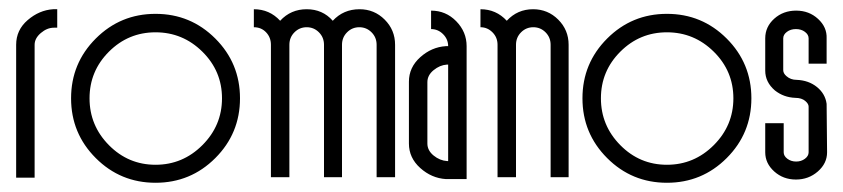

<svg xmlns="http://www.w3.org/2000/svg" viewBox="-20 -382 1827 416"><path d="M15 -285Q15 -317 40 -338.5Q65 -360 95 -362H104V-322H97Q82 -322 68.5 -310.5Q55 -299 55 -285V3H15Z M216 -67.5Q258 -25 317 -25Q376 -25 418.5 -67.5Q461 -110 461 -169Q461 -228 418.5 -270Q376 -312 317 -312Q258 -312 216 -270Q174 -228 174 -169Q174 -110 216 -67.5ZM187.5 -298.5Q241 -352 317 -352Q393 -352 446.5 -298.5Q500 -245 500 -169Q500 -93 446.5 -39.5Q393 14 317 14Q241 14 187.5 -39.5Q134 -93 134 -169Q134 -245 187.5 -298.5Z M759 -362Q791 -362 813.5 -339.5Q836 -317 836 -285V2H796V-285Q796 -301 785 -312Q774 -323 758.5 -323Q743 -323 732 -312Q721 -301 721 -285V2H682V-285Q682 -301 671 -312Q660 -323 644.5 -323Q629 -323 618 -312Q607 -301 607 -285V2H567V-285Q567 -301 556.5 -312Q546 -323 530 -323V-362Q564 -362 587 -337Q610 -362 644.5 -362Q679 -362 701 -337Q724 -362 759 -362Z M906 -71Q906 -56 919.5 -45Q933 -34 949 -33H951V-242H948Q933 -241 919.5 -230Q906 -219 906 -204ZM991 -282V6H946Q915 4 890.5 -18Q866 -40 866 -71V-205Q866 -236 890.5 -258Q915 -280 946 -282H951Q951 -297 940 -308Q929 -319 914 -319V-359Q946 -359 968.5 -336Q991 -313 991 -282Z M1135 -362Q1167 -362 1189.5 -339.5Q1212 -317 1212 -285V2H1173V-285Q1173 -301 1162 -312Q1151 -323 1135.5 -323Q1120 -323 1109 -312Q1098 -301 1098 -285V2H1058V-285Q1058 -301 1047 -312Q1036 -323 1021 -323V-362Q1055 -362 1078 -337Q1101 -362 1135 -362Z M1324 -67.5Q1366 -25 1425 -25Q1484 -25 1526.5 -67.5Q1569 -110 1569 -169Q1569 -228 1526.5 -270Q1484 -312 1425 -312Q1366 -312 1324 -270Q1282 -228 1282 -169Q1282 -110 1324 -67.5ZM1295.5 -298.5Q1349 -352 1425 -352Q1501 -352 1554.5 -298.5Q1608 -245 1608 -169Q1608 -93 1554.5 -39.5Q1501 14 1425 14Q1349 14 1295.5 -39.5Q1242 -93 1242 -169Q1242 -245 1295.5 -298.5Z M1771 -299V-244H1732V-299Q1732 -307 1724 -313Q1716 -319 1704.5 -319Q1693 -319 1685 -313Q1677 -307 1677 -299V-230Q1677 -223 1684 -217Q1693 -209 1706 -209Q1732 -208 1750 -193.5Q1768 -179 1771 -157L1772 -52Q1772 -28 1752 -10.5Q1732 7 1704.5 7Q1677 7 1657.5 -10.5Q1638 -28 1638 -52V-115H1678V-52Q1678 -44 1686 -38Q1694 -32 1705 -32Q1716 -32 1724 -38Q1732 -44 1732 -52V-151Q1732 -157 1725 -163Q1717 -170 1703 -170Q1678 -171 1659 -186Q1638 -204 1638 -229V-299Q1638 -324 1657.5 -341.5Q1677 -359 1705 -359Q1733 -359 1752.5 -341Q1772 -323 1771 -299Z"/></svg>

Font: RIT Chingam
Style: Regular
Weight: 400
Version: Version 1.2.1